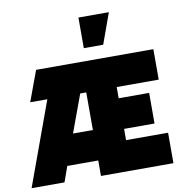

<svg xmlns="http://www.w3.org/2000/svg" viewBox="-100 -1064 1136 1161"><g transform="rotate(-10 468.0 -483.5)"><path d="M187 -513H82L151 -700H871V-513H613V-444H800V-256H613V-187H871V0H426V-95H236L202 0H0ZM458 -967H645L577 -779H458ZM304 -282H426V-513H389Z"/></g></svg>

Font: Clickuper
Style: Bold
Weight: 700
Designer: Denis Ignatov
Foundry: Denis Ignatov
Version: Version 1.10 April 16, 2021